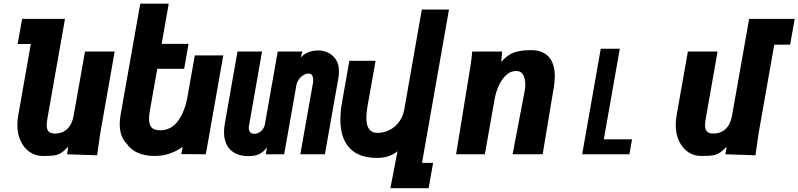

<svg xmlns="http://www.w3.org/2000/svg" viewBox="-20 -826 4275 1028"><path d="M73 -157.5Q73 -181.5 77.5 -207.5L145 -590.5H74.5L98.5 -725H328L234 -192.5Q230 -170 230 -156Q230 -132.5 240.5 -121.8Q251 -111 274.5 -111Q314.5 -111 340.5 -136Q366.5 -161 374.5 -207.5L435 -550H594L517 -113.5Q513 -88 506 -38L500 5.5L339 0L345.5 -40.5Q322 -16 304.8 -6Q287.5 4 268.2 6.5Q249 9 207.5 9Q171.5 9 140.8 -11Q110 -31 91.5 -69Q73 -107 73 -157.5Z M659.5 -55.5Q640.5 -73.5 630.8 -100.2Q621 -127 621 -160.5Q621 -184 625.5 -210L731 -806.5H883.5L845.5 -591H989.5L966 -457.5H822L783.5 -240Q778 -209.5 778 -189.5Q778 -158 791.8 -143.2Q805.5 -128.5 837 -128.5Q897 -128.5 933.5 -179Q970 -229.5 984 -309L1023 -529.5H1175.5L1082 0L950.5 -1L958 -40Q928.5 -18 890.5 -4.5Q852.5 9 808 9Q755.5 9 717.8 -7.8Q680 -24.5 659.5 -55.5Z M1179.5 -119Q1179.5 -142.5 1183.5 -163L1251.5 -550H1383L1313 -152Q1312 -145 1312 -141.5Q1312 -126.5 1319.8 -118Q1327.5 -109.5 1340 -109.5Q1362.5 -109.5 1378.5 -124.8Q1394.5 -140 1398 -159L1467 -550H1599L1590 -518Q1625.5 -556 1685.5 -556Q1709 -556 1734.2 -545.2Q1759.5 -534.5 1777.2 -509.2Q1795 -484 1795 -443.5Q1795 -428.5 1792 -409.5L1719.5 0H1588L1656 -384Q1657 -388.5 1657 -397.5Q1657 -412.5 1651.2 -422.2Q1645.5 -432 1633 -432Q1618 -432 1603.5 -423Q1589 -414 1579.5 -400Q1570 -386 1567.5 -373L1501.5 0H1403L1409.5 -36.5Q1390.5 -12 1367.8 -1Q1345 10 1310.5 10Q1248.5 10 1214 -23.8Q1179.5 -57.5 1179.5 -119Z M1998 19.5Q1902 19.5 1852.2 -32.8Q1802.5 -85 1802.5 -185.5Q1802.5 -230 1811 -276.5L1850.5 -500.5H1991L1948 -259Q1941.5 -223.5 1941.5 -195.5Q1941.5 -154 1956.5 -134.2Q1971.5 -114.5 2001 -114.5Q2034.5 -114.5 2065 -129.8Q2095.5 -145 2116.5 -173.2Q2137.5 -201.5 2144.5 -239.5L2238.5 -775H2384L2239.5 46H2299L2275 181.5H2070L2108.5 -16Q2085 2 2058.5 10.8Q2032 19.5 1998 19.5Z M2496.5 -456.5Q2500.5 -482.5 2503.8 -506.8Q2507 -531 2508 -550H2668.5L2663.5 -494.5Q2696 -531.5 2731.2 -544.5Q2766.5 -557.5 2822.5 -557.5Q2886 -557.5 2918.2 -521.5Q2950.5 -485.5 2950.5 -418.5Q2950.5 -390 2945.5 -360.5L2885.5 0H2724.5L2789 -337.5Q2792.5 -355 2792.5 -373.5Q2792.5 -404.5 2781.2 -425.2Q2770 -446 2743.5 -446Q2713.5 -446 2689.8 -423.8Q2666 -401.5 2650.5 -367.2Q2635 -333 2628.5 -296.5L2576 0H2422L2494 -442.5Z M3196.5 -565H3298.5L3213 -80H3364L3350 0H3097Z M3598 -157.5Q3598 -181.5 3602.5 -207.5L3663 -550H3822L3759 -192.5Q3755 -170 3755 -156Q3755 -132.5 3765.5 -121.8Q3776 -111 3799.5 -111Q3839.5 -111 3865.5 -136Q3891.5 -161 3899.5 -207.5L3991 -725H4235L4210.5 -587H4125.5L4042 -113.5Q4038 -88 4031 -38L4025 5.5L3864 0L3870.5 -40.5Q3847 -16 3829.8 -6Q3812.5 4 3793.2 6.5Q3774 9 3732.5 9Q3696.5 9 3665.8 -11Q3635 -31 3616.5 -69Q3598 -107 3598 -157.5Z"/></svg>

Font: JuliaMono Black
Style: Italic
Weight: 900
Italic angle: -9°
Monospace: yes
Designer: cormullion
Foundry: corm
Version: Version 0.057; ttfautohint (v1.8.4)